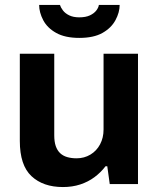

<svg xmlns="http://www.w3.org/2000/svg" viewBox="-20 -743 641 775"><path d="M234 12Q154 12 107 -32Q60 -76 60 -174V-526H199V-197Q199 -171 205 -153.5Q211 -136 222.5 -125Q234 -114 251 -109Q268 -104 289 -104Q320 -104 345 -119Q370 -134 384 -160.5Q398 -187 398 -220V-526H537V0H423L413 -72H406Q387 -47 361.5 -28Q336 -9 304 1.5Q272 12 234 12ZM300 -590Q243 -590 207 -610Q171 -630 154.5 -661.5Q138 -693 138 -723H222Q225 -713 234 -701Q243 -689 259.5 -681Q276 -673 300 -673Q326 -673 343 -681Q360 -689 369 -701Q378 -713 379 -723H463Q463 -693 446 -661.5Q429 -630 393.5 -610Q358 -590 300 -590Z"/></svg>

Font: Archivo SemiBold
Style: Bold
Weight: 700
Version: Version 2.001